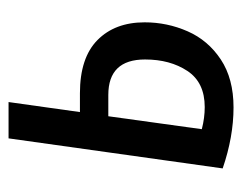

<svg xmlns="http://www.w3.org/2000/svg" viewBox="-80 -488 579 460"><g transform="rotate(-90 210.0 -257.5)"><path d="M387 -201Q387 -147 365.5 -98Q344 -49 298 -18.5Q252 12 183 12Q113 12 37 -14L109 -527H196L172 -356H217Q302 -356 344.5 -314Q387 -272 387 -201ZM298 -200Q298 -288 213 -288H162L131 -64Q158 -57 184 -57Q243 -57 270.5 -98.5Q298 -140 298 -200Z"/></g></svg>

Font: Fira Sans Extra Condensed
Style: Italic
Weight: 400
Width: 3
Italic angle: -8°
Designer: Carrois Corporate & Edenspiekermann AG
Foundry: Carrois Corporate GbR & Edenspiekermann AG
Version: Version 4.203